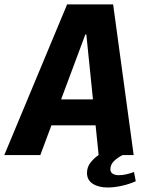

<svg xmlns="http://www.w3.org/2000/svg" viewBox="-50 -706 670 874"><path d="M-30.5 0 255.5 -686H465L558.5 0H399L343 -549H338.5L133.5 0ZM116.5 -135.5 133.5 -253.5H460L443 -135.5ZM440.5 147.5Q398.5 147.5 372.2 130.5Q346 113.5 346 81Q346 54 362.8 33.2Q379.5 12.5 398.5 0H508Q485.5 11 469 27.2Q452.5 43.5 452.5 64Q452.5 78 463.2 84.8Q474 91.5 490.5 91.5Q507.5 91.5 525.8 87.2Q544 83 560 77L568 119Q536.5 133 502.8 140.2Q469 147.5 440.5 147.5Z"/></svg>

Font: Chivo Mono Medium
Style: Italic
Weight: 500
Italic angle: -8.05°
Monospace: yes
Designer: Hector Gatti
Foundry: Omnibus-Type
Version: Version 1.008